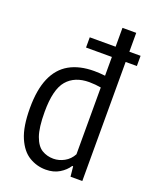

<svg xmlns="http://www.w3.org/2000/svg" viewBox="-151 -891 783 984"><g transform="rotate(20 240.5 -399.0)"><path d="M202 -649.3V-705.1H479.2V-649.3ZM220.9 9.5Q172.2 9.5 130.5 -15.6Q88.7 -40.7 63.3 -99.6Q37.8 -158.5 37.8 -260.3Q37.8 -359.9 65.6 -424.1Q93.4 -488.4 148.2 -519.5Q203.1 -550.6 283.8 -550.6Q297.8 -550.6 313.5 -549.6Q329.1 -548.7 343 -546.9V-808H418V0H353.7L348.1 -54.8H343.1Q325.9 -28.1 294.8 -9.3Q263.7 9.5 220.9 9.5ZM238.9 -56.5Q269.1 -56.5 297.9 -72.2Q326.6 -87.9 343 -118.4V-482.8Q330.3 -485.2 312.2 -486.9Q294.1 -488.5 278.9 -488.5Q199.8 -488.5 157.6 -439.1Q115.3 -389.8 115.3 -267.6Q115.3 -181.3 131.6 -135.8Q148 -90.3 176 -73.4Q204.1 -56.5 238.9 -56.5Z"/></g></svg>

Font: Encode Sans Condensed Thin
Style: Regular
Weight: 100
Width: 3
Designer: Multiple Designers
Foundry: Impallari Type
Version: Version 3.002